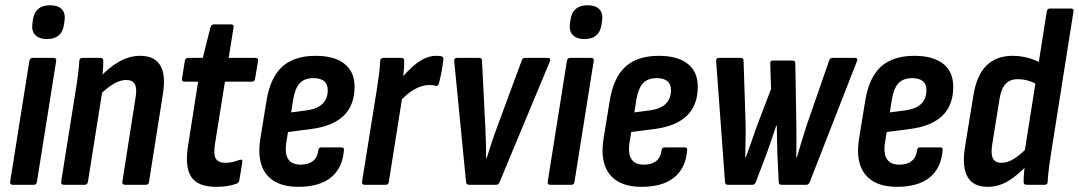

<svg xmlns="http://www.w3.org/2000/svg" viewBox="-20 -716 4180 744"><path d="M29.7 0Q17.9 0 19.3 -11.4L93.7 -479.8Q96.1 -491.7 105.7 -491.7H187.7Q199.5 -491.7 197.7 -479.8L123.1 -11.4Q121.3 0 111.7 0ZM161.3 -564.7Q132.2 -564.7 117 -580Q101.9 -595.2 105.3 -623.2L107.3 -637.1Q114.5 -695.6 174.3 -695.6Q204.4 -695.6 219.3 -680.3Q234.1 -665.1 230.3 -637.1L228.3 -623.2Q221.1 -564.7 161.3 -564.7Z M464.1 0Q452.7 0 454.1 -11.4L505.5 -339.3Q511.3 -374.6 502.2 -390.3Q493.1 -406 468.6 -406Q446.2 -406 420.8 -391.4Q395.4 -376.8 363.9 -345.6L364 -413.6Q402.8 -455.4 442.4 -477.6Q482 -499.7 523.1 -499.7Q578.3 -499.7 600.8 -463.2Q623.3 -426.6 611.1 -350.8L557.5 -11.4Q556.5 0 545.6 0ZM227.3 0Q215.5 0 216.9 -11.4L273.5 -366.8Q279.1 -401.2 282.7 -430.9Q286.3 -460.6 287.3 -479.8Q288.1 -491.7 299.3 -491.7H369.4Q380.2 -491.7 380.2 -480.4Q380.6 -463.4 378.3 -437.6Q376 -411.9 373.4 -393.7L377.5 -368.9L320.7 -11.4Q318.9 0 308.7 0Z M817.2 8Q746.5 8 721 -30.7Q695.4 -69.3 709 -153.4L747.7 -399.6H694.9Q683.5 -399.6 685.3 -411L696.2 -480.4Q698.6 -491.7 707.8 -491.7H765.8L795.6 -610.6Q799.8 -621.5 808 -621.5H875.5Q886.9 -621.5 885.1 -610.2L866.1 -491.7H969.9Q982.3 -491.7 979.9 -479.8L968.4 -411Q967 -399.6 956.8 -399.6H851.7L813.2 -159.2Q806.6 -117.1 816.4 -101.1Q826.2 -85.1 853.1 -85.1Q868.9 -85.1 882.2 -88.4Q895.5 -91.7 908.5 -96.3Q920.9 -100.7 918.9 -87.3L907.3 -17.2Q906.3 -8.2 896.9 -4.4Q880.4 2 860 5Q839.6 8 817.2 8Z M1135.9 8Q1051.4 8 1012.9 -39.8Q974.5 -87.5 988.7 -177.9L1012.3 -323.2Q1026.7 -414.6 1073.1 -457.2Q1119.6 -499.7 1203.1 -499.7Q1275.2 -499.7 1314.6 -469Q1353.9 -438.2 1353.9 -380.2Q1353.9 -308.9 1312.3 -268.2Q1270.7 -227.5 1188.8 -216.5L1096.1 -204.5L1089.3 -163.2Q1082.9 -120.1 1097.1 -99Q1111.2 -78 1145.3 -78Q1175.3 -78 1192.9 -92.1Q1210.4 -106.2 1213.6 -133.9Q1215 -144.9 1225 -144.9H1303.1Q1314.7 -144.9 1312.7 -133.9Q1307.1 -63.8 1262 -27.9Q1217 8 1135.9 8ZM1108.1 -280.5 1170.7 -288.7Q1211.2 -294.8 1230.6 -314.6Q1250 -334.4 1250 -366.5Q1250 -390.1 1235.9 -401.6Q1221.8 -413.2 1194.9 -413.2Q1159.8 -413.2 1141.5 -393.4Q1123.1 -373.7 1115.7 -328.4Z M1393.3 0Q1381.5 0 1382.9 -11.4L1439.9 -367.4Q1445.5 -402.4 1448.9 -430.1Q1452.3 -457.8 1453.3 -479.8Q1454.1 -491.7 1465.3 -491.7H1535.8Q1546.2 -491.7 1546.2 -480.4Q1546.6 -462.4 1544.3 -437.7Q1542 -413.1 1539.4 -394.9L1542.5 -362.6L1486.7 -11.4Q1484.9 0 1474.7 0ZM1527.4 -319.6 1535.4 -413.1Q1554.4 -435.3 1575.9 -455.2Q1597.4 -475.1 1621.2 -487.4Q1645 -499.7 1669.6 -499.7Q1677.8 -499.7 1682.9 -499.2Q1688 -498.7 1691.4 -497.4Q1698.9 -495.2 1698.1 -485.6Q1696 -464.6 1691.3 -439.8Q1686.6 -415 1680.8 -392.8Q1677.4 -381.2 1668.2 -383.4Q1662.6 -385.4 1656.5 -385.9Q1650.4 -386.4 1642 -386.4Q1623.2 -386.4 1603.3 -378.2Q1583.4 -370 1564 -355.2Q1544.6 -340.4 1527.4 -319.6Z M1797.2 0Q1786.6 0 1785.9 -11L1740 -479.8Q1739.3 -491.7 1751 -491.7H1837.1Q1848.5 -491.7 1847.7 -480.4L1860.6 -225.2Q1861.8 -194.6 1862.8 -164.9Q1863.8 -135.2 1863.6 -102.4H1865.6Q1875.8 -134.4 1885.6 -164.5Q1895.4 -194.6 1907.2 -226L2001.3 -480.4Q2004.9 -491.7 2013.8 -491.7H2103.5Q2115.2 -491.7 2111.5 -479.8L1916.2 -11Q1912.1 0 1903.9 0Z M2112.7 0Q2100.9 0 2102.3 -11.4L2176.7 -479.8Q2179.1 -491.7 2188.7 -491.7H2270.7Q2282.5 -491.7 2280.7 -479.8L2206.1 -11.4Q2204.3 0 2194.7 0ZM2244.3 -564.7Q2215.2 -564.7 2200 -580Q2184.9 -595.2 2188.3 -623.2L2190.3 -637.1Q2197.5 -695.6 2257.3 -695.6Q2287.4 -695.6 2302.3 -680.3Q2317.1 -665.1 2313.3 -637.1L2311.3 -623.2Q2304.1 -564.7 2244.3 -564.7Z M2465.9 8Q2381.4 8 2342.9 -39.8Q2304.5 -87.5 2318.7 -177.9L2342.3 -323.2Q2356.7 -414.6 2403.1 -457.2Q2449.6 -499.7 2533.1 -499.7Q2605.2 -499.7 2644.6 -469Q2683.9 -438.2 2683.9 -380.2Q2683.9 -308.9 2642.3 -268.2Q2600.7 -227.5 2518.8 -216.5L2426.1 -204.5L2419.3 -163.2Q2412.9 -120.1 2427.1 -99Q2441.2 -78 2475.3 -78Q2505.3 -78 2522.9 -92.1Q2540.4 -106.2 2543.6 -133.9Q2545 -144.9 2555 -144.9H2633.1Q2644.7 -144.9 2642.7 -133.9Q2637.1 -63.8 2592 -27.9Q2547 8 2465.9 8ZM2438.1 -280.5 2500.7 -288.7Q2541.2 -294.8 2560.6 -314.6Q2580 -334.4 2580 -366.5Q2580 -390.1 2565.9 -401.6Q2551.8 -413.2 2524.9 -413.2Q2489.8 -413.2 2471.5 -393.4Q2453.1 -373.7 2445.7 -328.4Z M2800.4 0Q2789.4 0 2789.4 -11L2755 -479.8Q2754.3 -491.7 2766 -491.7H2850.9Q2861.3 -491.7 2861.3 -480.4L2869.1 -240.8Q2870 -210.2 2869 -173.8Q2868 -137.4 2867.8 -106.6H2870.2Q2881.2 -137.8 2892.3 -168.6Q2903.4 -199.4 2914 -230L2967.8 -371.2L2964.7 -470Q2964.1 -481.4 2975.1 -481.4H3051.2Q3061.4 -481.4 3061.8 -470.6L3065.9 -231.6Q3066.1 -200.2 3066.2 -169.7Q3066.3 -139.2 3065.5 -106.6H3067.9Q3077.1 -137.8 3086.7 -169.5Q3096.3 -201.2 3106.5 -232.4L3192.6 -480.4Q3196.4 -491.7 3205.5 -491.7H3293Q3298.6 -491.7 3301 -488.7Q3303.4 -485.6 3301 -479.8L3118 -11Q3113.6 0 3105.4 0H3008.5Q2997.5 0 2997.5 -11L2992.3 -121.3Q2991.3 -144.8 2991 -172.7Q2990.7 -200.6 2990.1 -229.4H2988.1Q2979.1 -202 2969.6 -174.9Q2960.1 -147.7 2950.9 -120.9L2908.9 -11Q2905.1 0 2896.3 0Z M3455.9 8Q3371.4 8 3332.9 -39.8Q3294.5 -87.5 3308.7 -177.9L3332.3 -323.2Q3346.7 -414.6 3393.1 -457.2Q3439.6 -499.7 3523.1 -499.7Q3595.2 -499.7 3634.6 -469Q3673.9 -438.2 3673.9 -380.2Q3673.9 -308.9 3632.3 -268.2Q3590.7 -227.5 3508.8 -216.5L3416.1 -204.5L3409.3 -163.2Q3402.9 -120.1 3417.1 -99Q3431.2 -78 3465.3 -78Q3495.3 -78 3512.9 -92.1Q3530.4 -106.2 3533.6 -133.9Q3535 -144.9 3545 -144.9H3623.1Q3634.7 -144.9 3632.7 -133.9Q3627.1 -63.8 3582 -27.9Q3537 8 3455.9 8ZM3428.1 -280.5 3490.7 -288.7Q3531.2 -294.8 3550.6 -314.6Q3570 -334.4 3570 -366.5Q3570 -390.1 3555.9 -401.6Q3541.8 -413.2 3514.9 -413.2Q3479.8 -413.2 3461.5 -393.4Q3443.1 -373.7 3435.7 -328.4Z M3806.3 8Q3751.3 8 3729.3 -30.7Q3707.3 -69.4 3719.1 -144.8L3751.7 -345Q3763.9 -423.4 3802.2 -461.6Q3840.5 -499.7 3903.5 -499.7Q3934.5 -499.7 3964.2 -491.6Q3993.9 -483.5 4017.1 -469.5L4004.5 -385.4Q3964.4 -409.2 3924.5 -409.2Q3894 -409.2 3877 -391.2Q3859.9 -373.1 3853.5 -334.4L3824.7 -155.1Q3818.9 -119.2 3827.6 -102.1Q3836.3 -85.1 3861.2 -85.1Q3884.2 -85.1 3909.3 -100.7Q3934.4 -116.2 3964.9 -147.9L3964.8 -80.4Q3924.6 -37.4 3887.1 -14.7Q3849.6 8 3806.3 8ZM3957 0Q3946.6 0 3946.6 -11.4Q3946.2 -29.4 3948.8 -53.4Q3951.4 -77.4 3953.4 -94.6L3949.9 -125.1L4036.3 -671.6Q4038.3 -683 4048.3 -683H4130.4Q4141.7 -683 4139.7 -671.6L4052.9 -122.1Q4047.3 -87.1 4043.9 -58.8Q4040.5 -30.5 4039.7 -12Q4039.7 0 4028.7 0Z"/></svg>

Font: Sofia Sans Condensed
Style: Italic
Weight: 400
Italic angle: -9°
Designer: Botio Nikoltchev, Ani Petrova
Foundry: lettersoup
Version: Version 4.101